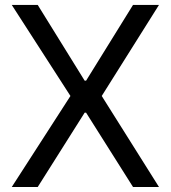

<svg xmlns="http://www.w3.org/2000/svg" viewBox="-20 -747 682 767"><path d="M130.7 -727.3H27L261.4 -363.6L27 0H130.7L318.2 -296.9H323.9L511.4 0H615.1L386.4 -363.6L615.1 -727.3H511.4L323.9 -424.7H318.2Z"/></svg>

Font: Magic Ui Pro
Style: Regular
Weight: 400
Designer: Stefan Endress, Andreas Faust
Version: Version 1.000;FEAKit 1.0